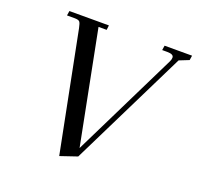

<svg xmlns="http://www.w3.org/2000/svg" viewBox="-125 -836 1010 984"><g transform="rotate(20 380.0 -344.0)"><path d="M86.9 -676.8 90.8 -702.1H306.2L303.2 -676.8H258.8L379.9 -60.1L663.1 -636.2Q668.9 -647.9 668.9 -658.2Q668.9 -676.8 633.8 -676.8H606L609.9 -702.1H759.8L755.9 -676.8L703.1 -655.8L388.2 -17.1L295.9 14.2L167 -637.2Q162.1 -662.1 156 -669.4Q149.9 -676.8 127.9 -676.8Z"/></g></svg>

Font: Dihjauti S
Style: Bold Italic
Weight: 700
Italic angle: -9°
Designer: T. Christopher White
Version: Version 3.0.0